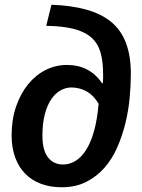

<svg xmlns="http://www.w3.org/2000/svg" viewBox="-20 -775 597 810"><path d="M197 -755Q281 -752 344 -734.5Q407 -717 449 -682.5Q491 -648 511.5 -593.5Q532 -539 532 -463Q532 -416 527 -362Q522 -308 509 -255Q496 -202 474.5 -153Q453 -104 420.5 -67Q388 -30 343.5 -7.5Q299 15 240 15Q192 15 153 0.5Q114 -14 86.5 -42Q59 -70 44 -111Q29 -152 29 -204Q29 -271 48 -326Q67 -381 99 -420Q131 -459 173 -480Q215 -501 262 -501Q359 -501 411 -423L414 -425Q415 -435 415 -444V-462Q415 -516 404 -554Q393 -592 365.5 -616.5Q338 -641 291.5 -653Q245 -665 175 -666ZM246 -81Q273 -81 297.5 -95.5Q322 -110 342 -140.5Q362 -171 376 -219.5Q390 -268 396 -337Q376 -372 346 -389Q316 -406 281 -406Q258 -406 236 -394Q214 -382 197 -357.5Q180 -333 169.5 -294.5Q159 -256 159 -204Q159 -141 182.5 -111Q206 -81 246 -81Z"/></svg>

Font: Xgbmvzvtohvqztyvzapvmeyoton
Style: Regular
Weight: 500
Italic angle: -8°
Designer: Carrois Corporate & Edenspiekermann
Foundry: Carrois Corporate GbR & Edenspiekermann AG
Version: Version 2.001